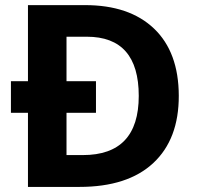

<svg xmlns="http://www.w3.org/2000/svg" viewBox="-20 -734 780 754"><path d="M241.2 -589.8V-415H356.9V-291H241.2V-125H305.2Q524.9 -125 524.9 -357.4Q524.9 -589.8 320.8 -589.8ZM89.8 -713.9H314Q488.3 -713.9 585 -621.6Q681.6 -529.3 682.1 -358.4Q682.6 -187.5 582 -93.8Q481.4 0 292 0H89.8V-291H22.9V-415H89.8Z"/></svg>

Font: OpenSansHebrew-Bold
Style: Bold
Weight: 700
Foundry: Ascender Corporation, Yanek Iontef
Version: Version 2.001;PS 002.001;hotconv 1.0.70;makeotf.lib2.5.58329